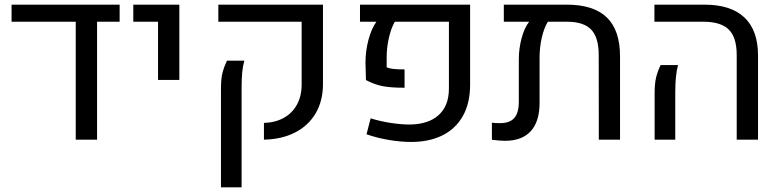

<svg xmlns="http://www.w3.org/2000/svg" viewBox="-20 -595 3324 818"><path d="M489.7 -575.2V-502.4H393.6V0H302.7V-502.4H29.3V-575.2Z M653.3 -502.4H547.9V-575.2H744.1V-254.4H653.3Z M1104.5 -71.3Q1152.8 -72.8 1189 -92.8Q1225.1 -112.8 1245.1 -149.2Q1265.1 -185.5 1265.1 -235.4V-502.4H910.2V-575.2H1356V-237.3Q1356 -165.5 1325 -112.5Q1293.9 -59.6 1237.1 -30.5Q1180.2 -1.5 1104.5 0ZM921.4 -215.8Q921.4 -259.8 928 -285.2Q934.6 -310.5 946.8 -336.4H1021Q1014.6 -314.5 1012 -287.6Q1009.3 -260.7 1009.3 -221.2V203.1H921.4Z M1541.5 -22.9 1559.1 -90.8Q1602.1 -77.6 1646.2 -71Q1690.4 -64.5 1725.6 -64.5Q1805.7 -65.4 1849.1 -105Q1892.6 -144.5 1892.6 -218.3V-502.4H1662.1Q1646.5 -475.6 1637 -434.3Q1627.4 -393.1 1627.4 -352.1V-308.1Q1638.2 -303.2 1656.2 -301.3Q1674.3 -299.3 1703.6 -299.3V-221.2Q1643.1 -221.2 1608.4 -228.3Q1573.7 -235.4 1539.1 -253.9L1537.1 -328.1Q1537.1 -377.4 1549.6 -424.6Q1562 -471.7 1583.5 -502.4H1513.7V-575.2H1982.9V-235.4Q1982.9 -154.3 1951.2 -99.4Q1919.4 -44.4 1863 -17.3Q1806.6 9.8 1731.9 9.8Q1688.5 9.8 1638.2 1.5Q1587.9 -6.8 1541.5 -22.9Z M2621.6 -355V0H2531.2L2530.8 -360.4Q2530.8 -435.1 2498.8 -468.8Q2466.8 -502.4 2395.5 -502.4H2314Q2297.9 -476.1 2288.3 -434.8Q2278.8 -393.6 2278.8 -350.1V-156.2Q2278.8 -77.1 2241.2 -36.1Q2203.6 4.9 2131.8 4.9Q2110.8 4.9 2075.7 0.5V-72.3Q2091.3 -70.3 2109.4 -70.3Q2151.9 -70.3 2171.1 -92.3Q2190.4 -114.3 2190.4 -161.6V-343.3Q2190.4 -387.7 2202.1 -431.9Q2213.9 -476.1 2234.4 -502.4H2126.5V-575.2H2394.5Q2508.8 -575.2 2565.2 -520.8Q2621.6 -466.3 2621.6 -355Z M3118.7 -360.8Q3118.7 -435.5 3085 -469Q3051.3 -502.4 2976.6 -502.4H2768.1V-575.2H2981Q3093.8 -575.2 3151.6 -520.5Q3209.5 -465.8 3209.5 -358.4V0H3118.7ZM2769 -196.3Q2769 -240.7 2775.6 -266.4Q2782.2 -292 2794.4 -317.9H2868.7Q2862.8 -295.4 2859.9 -268.1Q2856.9 -240.7 2856.9 -202.1V0H2769Z"/></svg>

Font: Heebo
Style: Regular
Weight: 400
Designer: Oded Ezer
Foundry: Meir Sadan
Version: Version 2.001; ttfautohint (v1.5.14-ce02) -l 8 -r 50 -G 200 